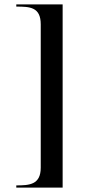

<svg xmlns="http://www.w3.org/2000/svg" viewBox="-20 -745 388 872"><path d="M264.5 107V-725H54V-715C115 -715 165 -713.5 165 -634.5V16.5C165 94.5 112.5 97 54 97V107Z"/></svg>

Font: Beautique Display Thin
Style: Bold
Weight: 500
Designer: Nhat-Quang Ngo
Version: Version 1.100;Glyphs 3.2.3 (3260)